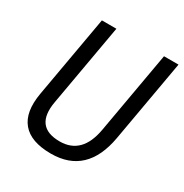

<svg xmlns="http://www.w3.org/2000/svg" viewBox="-164 -821 917 958"><g transform="rotate(30 295.0 -341.5)"><path d="M260.7 9.8Q144.5 9.8 95.2 -49.1Q45.9 -107.9 65.9 -222.7L148.9 -693.4H232.4L149.4 -222.7Q121.1 -64.9 268.1 -64.9Q396.5 -64.9 423.8 -222.7L506.8 -693.4H590.3L507.3 -222.7Q466.3 9.8 260.7 9.8Z"/></g></svg>

Font: Cascadia Code NF SemiLight
Style: Italic
Weight: 350
Italic angle: -10°
Monospace: yes
Designer: Aaron Bell
Foundry: Saja Typeworks
Version: Version 2404.023; ttfautohint (v1.8.4)